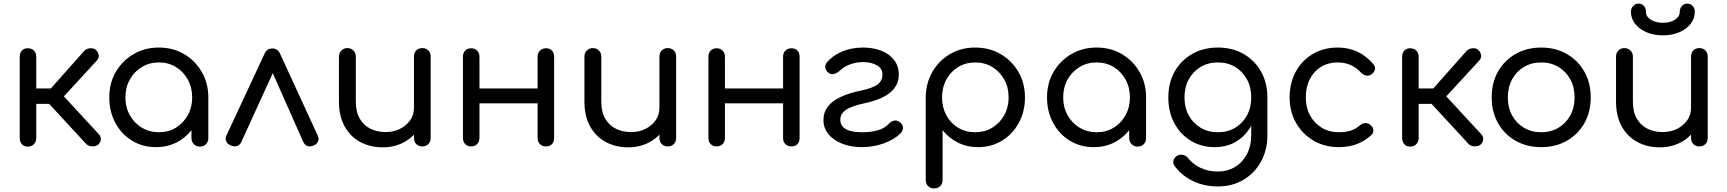

<svg xmlns="http://www.w3.org/2000/svg" viewBox="-20 -816 9627 1070"><path d="M528 -11Q516 0 494.5 -0.5Q473 -1 461 -13L220 -274L449 -532Q461 -545 481.5 -547Q502 -549 514 -538Q528 -525 530 -508.5Q532 -492 520 -479L336 -279L530 -69Q542 -57 542 -40.5Q542 -24 528 -11ZM134 1Q114 1 102 -12.5Q90 -26 90 -46V-500Q90 -521 102 -534Q114 -547 134 -547Q156 -547 169 -534Q182 -521 182 -500V-323H308V-237H182V-46Q182 -26 169 -12.5Q156 1 134 1Z M849 4Q775 4 716 -32Q657 -68 623 -131Q589 -194 589 -273Q589 -353 625.5 -415.5Q662 -478 724.5 -514.5Q787 -551 865 -551Q944 -551 1006 -514.5Q1068 -478 1104.5 -415Q1141 -352 1141 -273L1105 -265Q1105 -189 1071.5 -128Q1038 -67 980.5 -31.5Q923 4 849 4ZM865 -79Q919 -79 960.5 -104.5Q1002 -130 1026.5 -174Q1051 -218 1051 -273Q1051 -329 1026.5 -373Q1002 -417 960.5 -442.5Q919 -468 865 -468Q813 -468 770.5 -442.5Q728 -417 703.5 -373Q679 -329 679 -273Q679 -218 703.5 -174Q728 -130 770.5 -104.5Q813 -79 865 -79ZM1094 1Q1074 1 1060.5 -12.5Q1047 -26 1047 -46V-205L1066 -302L1141 -273V-46Q1141 -26 1128 -12.5Q1115 1 1094 1Z M1498 -546Q1512 -546 1523 -539Q1534 -532 1541 -516L1751 -60Q1759 -42 1752.5 -27.5Q1746 -13 1730 -6Q1710 3 1695 -1.5Q1680 -6 1670 -25L1476 -463H1525L1325 -25Q1317 -7 1300.5 -2Q1284 3 1265 -6Q1247 -14 1240.5 -28.5Q1234 -43 1242 -61L1454 -516Q1468 -546 1498 -546Z M2113 5Q2043 5 1988 -24.5Q1933 -54 1901 -111Q1869 -168 1869 -250V-501Q1869 -521 1882.5 -534.5Q1896 -548 1916 -548Q1936 -548 1949.5 -534.5Q1963 -521 1963 -501V-250Q1963 -192 1985 -154.5Q2007 -117 2044.5 -98.5Q2082 -80 2129 -80Q2174 -80 2209.5 -98Q2245 -116 2266 -146Q2287 -176 2287 -214H2347Q2346 -152 2315 -102Q2284 -52 2231.5 -23.5Q2179 5 2113 5ZM2333 0Q2313 0 2300 -13Q2287 -26 2287 -47V-501Q2287 -522 2300 -535Q2313 -548 2333 -548Q2354 -548 2367 -535Q2380 -522 2380 -501V-47Q2380 -26 2367 -13Q2354 0 2333 0Z M3023 0Q3002 0 2989 -13Q2976 -26 2976 -47V-500Q2976 -521 2989 -534Q3002 -547 3023 -547Q3044 -547 3056 -534Q3068 -521 3068 -500V-47Q3068 -26 3056 -13Q3044 0 3023 0ZM2605 0Q2585 0 2572.5 -13Q2560 -26 2560 -47V-500Q2560 -521 2572.5 -534Q2585 -547 2605 -547Q2626 -547 2639 -534Q2652 -521 2652 -500V-47Q2652 -26 2639 -13Q2626 0 2605 0ZM2639 -240V-323H3004V-240Z M3481 5Q3411 5 3356 -24.5Q3301 -54 3269 -111Q3237 -168 3237 -250V-501Q3237 -521 3250.5 -534.5Q3264 -548 3284 -548Q3304 -548 3317.5 -534.5Q3331 -521 3331 -501V-250Q3331 -192 3353 -154.5Q3375 -117 3412.5 -98.5Q3450 -80 3497 -80Q3542 -80 3577.5 -98Q3613 -116 3634 -146Q3655 -176 3655 -214H3715Q3714 -152 3683 -102Q3652 -52 3599.5 -23.5Q3547 5 3481 5ZM3701 0Q3681 0 3668 -13Q3655 -26 3655 -47V-501Q3655 -522 3668 -535Q3681 -548 3701 -548Q3722 -548 3735 -535Q3748 -522 3748 -501V-47Q3748 -26 3735 -13Q3722 0 3701 0Z M4391 0Q4370 0 4357 -13Q4344 -26 4344 -47V-500Q4344 -521 4357 -534Q4370 -547 4391 -547Q4412 -547 4424 -534Q4436 -521 4436 -500V-47Q4436 -26 4424 -13Q4412 0 4391 0ZM3973 0Q3953 0 3940.5 -13Q3928 -26 3928 -47V-500Q3928 -521 3940.5 -534Q3953 -547 3973 -547Q3994 -547 4007 -534Q4020 -521 4020 -500V-47Q4020 -26 4007 -13Q3994 0 3973 0ZM4007 -240V-323H4372V-240Z M4784 4Q4723 4 4674 -15Q4625 -34 4597 -68Q4569 -102 4569 -147Q4569 -190 4593 -221.5Q4617 -253 4664.5 -275.5Q4712 -298 4782 -312Q4849 -327 4873.5 -347.5Q4898 -368 4898 -401Q4898 -434 4867 -452Q4836 -470 4790 -470Q4753 -470 4718 -457.5Q4683 -445 4660 -422Q4646 -409 4629.5 -404.5Q4613 -400 4602 -407Q4584 -418 4580 -435.5Q4576 -453 4588 -468Q4618 -505 4671 -528Q4724 -551 4790 -551Q4846 -551 4891 -533.5Q4936 -516 4962.5 -482Q4989 -448 4989 -399Q4989 -343 4944 -303Q4899 -263 4804 -242Q4723 -225 4692.5 -202.5Q4662 -180 4663 -148Q4663 -115 4693 -97Q4723 -79 4784 -79Q4835 -79 4872.5 -90Q4910 -101 4933 -126Q4945 -139 4962 -143.5Q4979 -148 4996 -134Q5012 -121 5012 -104.5Q5012 -88 4999 -73Q4965 -39 4906.5 -17.5Q4848 4 4784 4Z M5186 234Q5165 234 5152 221Q5139 208 5139 187V-274Q5140 -353 5176.5 -416Q5213 -479 5275 -515Q5337 -551 5414 -551Q5494 -551 5556.5 -514.5Q5619 -478 5655.5 -415.5Q5692 -353 5692 -273Q5692 -194 5657.5 -131Q5623 -68 5564 -32Q5505 4 5431 4Q5369 4 5318 -21.5Q5267 -47 5233 -91V187Q5233 208 5220 221Q5207 234 5186 234ZM5415 -79Q5468 -79 5510 -104.5Q5552 -130 5576.5 -174Q5601 -218 5601 -273Q5601 -329 5576.5 -373Q5552 -417 5510 -442.5Q5468 -468 5415 -468Q5362 -468 5320 -442.5Q5278 -417 5254 -373Q5230 -329 5230 -273Q5230 -218 5254 -173.5Q5278 -129 5320 -104Q5362 -79 5415 -79Z M6075 4Q6001 4 5942 -32Q5883 -68 5849 -131Q5815 -194 5815 -273Q5815 -353 5851.5 -415.5Q5888 -478 5950.5 -514.5Q6013 -551 6091 -551Q6170 -551 6232 -514.5Q6294 -478 6330.5 -415Q6367 -352 6367 -273L6331 -265Q6331 -189 6297.5 -128Q6264 -67 6206.5 -31.5Q6149 4 6075 4ZM6091 -79Q6145 -79 6186.5 -104.5Q6228 -130 6252.5 -174Q6277 -218 6277 -273Q6277 -329 6252.5 -373Q6228 -417 6186.5 -442.5Q6145 -468 6091 -468Q6039 -468 5996.5 -442.5Q5954 -417 5929.5 -373Q5905 -329 5905 -273Q5905 -218 5929.5 -174Q5954 -130 5996.5 -104.5Q6039 -79 6091 -79ZM6320 1Q6300 1 6286.5 -12.5Q6273 -26 6273 -46V-205L6292 -302L6367 -273V-46Q6367 -26 6354 -12.5Q6341 1 6320 1Z M6751 4Q6675 4 6616.5 -31.5Q6558 -67 6524.5 -129.5Q6491 -192 6491 -273Q6491 -355 6526.5 -417.5Q6562 -480 6624.5 -515.5Q6687 -551 6767 -551Q6848 -551 6910 -515.5Q6972 -480 7007.5 -417.5Q7043 -355 7043 -273L6989 -265Q6989 -186 6958.5 -125.5Q6928 -65 6874.5 -30.5Q6821 4 6751 4ZM6767 223Q6693 223 6631.5 194.5Q6570 166 6529 113Q6516 98 6519 81.5Q6522 65 6537 54Q6553 43 6571.5 47Q6590 51 6601 65Q6629 100 6671.5 120Q6714 140 6768 140Q6819 140 6861 115.5Q6903 91 6928 45Q6953 -1 6953 -67V-212L6984 -290L7043 -273V-61Q7043 19 7008 83.5Q6973 148 6910.5 185.5Q6848 223 6767 223ZM6767 -79Q6822 -79 6863.5 -104Q6905 -129 6929 -172.5Q6953 -216 6953 -273Q6953 -330 6929 -374Q6905 -418 6863.5 -443Q6822 -468 6767 -468Q6713 -468 6671 -443Q6629 -418 6605 -374Q6581 -330 6581 -273Q6581 -216 6605 -172.5Q6629 -129 6671 -104Q6713 -79 6767 -79Z M7442 4Q7362 4 7300 -32.5Q7238 -69 7202.5 -131.5Q7167 -194 7167 -273Q7167 -354 7201.5 -417Q7236 -480 7296.5 -515.5Q7357 -551 7435 -551Q7495 -551 7544.5 -528Q7594 -505 7633 -459Q7646 -445 7642.5 -429Q7639 -413 7622 -401Q7609 -392 7593.5 -395Q7578 -398 7565 -411Q7513 -468 7435 -468Q7382 -468 7342 -443.5Q7302 -419 7279.5 -375Q7257 -331 7257 -273Q7257 -217 7280.5 -173.5Q7304 -130 7345.5 -104.5Q7387 -79 7442 -79Q7478 -79 7506.5 -88Q7535 -97 7558 -117Q7573 -129 7588.5 -130Q7604 -131 7616 -121Q7632 -108 7633.5 -91.5Q7635 -75 7622 -63Q7550 4 7442 4Z M8232 -11Q8220 0 8198.5 -0.5Q8177 -1 8165 -13L7924 -274L8153 -532Q8165 -545 8185.5 -547Q8206 -549 8218 -538Q8232 -525 8234 -508.5Q8236 -492 8224 -479L8040 -279L8234 -69Q8246 -57 8246 -40.5Q8246 -24 8232 -11ZM7838 1Q7818 1 7806 -12.5Q7794 -26 7794 -46V-500Q7794 -521 7806 -534Q7818 -547 7838 -547Q7860 -547 7873 -534Q7886 -521 7886 -500V-323H8012V-237H7886V-46Q7886 -26 7873 -12.5Q7860 1 7838 1Z M8569 4Q8489 4 8426.5 -31.5Q8364 -67 8328.5 -129.5Q8293 -192 8293 -273Q8293 -355 8328.5 -417.5Q8364 -480 8426.5 -515.5Q8489 -551 8569 -551Q8649 -551 8711 -515.5Q8773 -480 8809 -417.5Q8845 -355 8845 -273Q8845 -192 8809.5 -129.5Q8774 -67 8712 -31.5Q8650 4 8569 4ZM8569 -79Q8623 -79 8665 -104Q8707 -129 8731 -172.5Q8755 -216 8755 -273Q8755 -330 8731 -374Q8707 -418 8665 -443Q8623 -468 8569 -468Q8515 -468 8473 -443Q8431 -418 8407 -374Q8383 -330 8383 -273Q8383 -216 8407 -172.5Q8431 -129 8473 -104Q8515 -79 8569 -79Z M9230 5Q9160 5 9105 -24.5Q9050 -54 9018 -111Q8986 -168 8986 -250V-501Q8986 -521 8999.5 -534.5Q9013 -548 9033 -548Q9053 -548 9066.5 -534.5Q9080 -521 9080 -501V-250Q9080 -192 9102 -154.5Q9124 -117 9161.5 -98.5Q9199 -80 9246 -80Q9291 -80 9326.5 -98Q9362 -116 9383 -146Q9404 -176 9404 -214H9464Q9463 -152 9432 -102Q9401 -52 9348.5 -23.5Q9296 5 9230 5ZM9450 0Q9430 0 9417 -13Q9404 -26 9404 -47V-501Q9404 -522 9417 -535Q9430 -548 9450 -548Q9471 -548 9484 -535Q9497 -522 9497 -501V-47Q9497 -26 9484 -13Q9471 0 9450 0ZM9247 -619Q9197 -619 9156.5 -636Q9116 -653 9092.5 -683Q9069 -713 9069 -750Q9069 -769 9081.5 -782.5Q9094 -796 9111 -796Q9130 -796 9141.5 -783Q9153 -770 9153 -749Q9153 -723 9180 -706Q9207 -689 9247 -689Q9287 -689 9314 -706Q9341 -723 9341 -749Q9341 -770 9353.5 -783Q9366 -796 9383 -796Q9402 -796 9413.5 -782.5Q9425 -769 9425 -750Q9425 -713 9401.5 -683Q9378 -653 9338 -636Q9298 -619 9247 -619Z"/></svg>

Font: Comfortaa SemiBold
Style: Regular
Weight: 600
Designer: Johan Aakerlund
Foundry: Johan Aakerlund
Version: Version 3.104; ttfautohint (v1.8.1.43-b0c9)